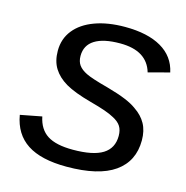

<svg xmlns="http://www.w3.org/2000/svg" viewBox="-105 -797 877 905"><g transform="rotate(15 333.5 -344.0)"><path d="M298.3 9.8Q173.8 9.8 106.2 -34.4Q38.6 -78.6 22.9 -169.4L127.4 -189.5Q139.6 -129.4 181.9 -102.3Q224.1 -75.2 306.2 -75.2Q405.3 -75.2 452.1 -104.5Q499 -133.8 499 -193.8Q499 -222.2 487.3 -240.7Q475.6 -259.3 447.8 -273.4Q431.6 -282.7 402.3 -293Q373 -303.2 330.6 -314.5Q246.1 -337.4 203.1 -362.8Q161.1 -387.7 139.4 -422.6Q117.7 -457.5 117.7 -507.8Q117.7 -566.4 151.9 -609.1Q186 -651.9 248.8 -675Q311.5 -698.2 396 -698.2Q506.3 -698.2 573.2 -659.4Q640.1 -620.6 656.2 -545.9L553.2 -518.6Q539.1 -567.4 499.3 -592.3Q459.5 -617.2 393.1 -617.2Q312 -617.2 269.8 -590.6Q227.5 -564 227.5 -512.2Q227.5 -484.9 240.2 -467.3Q252.9 -449.7 279.8 -436.5Q293.5 -429.7 320.3 -420.9Q347.2 -412.1 387.7 -401.4Q445.3 -385.3 480.5 -370.6Q515.6 -356 537.1 -339.8Q572.8 -315.9 591.3 -282.5Q609.9 -249 609.9 -201.7Q609.9 -99.6 532.2 -44.9Q454.6 9.8 298.3 9.8Z"/></g></svg>

Font: Arimo Medium
Style: Italic
Weight: 500
Italic angle: -12°
Designer: Steve Matteson
Foundry: Monotype Imaging Inc.
Version: Version 1.33